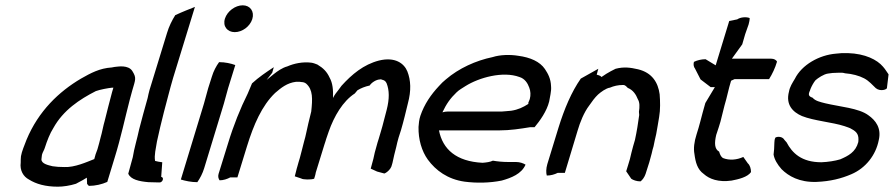

<svg xmlns="http://www.w3.org/2000/svg" viewBox="-20 -689 3366 723"><path d="M59 -101C58 -92 58 -85 58 -77C54 -47 68 -24 89 -13C116 4 151 14 198 14C218 14 244 10 266 3C276 -2 285 -7 292 -11L307 -20L308 4C310 6 313 8 314 11C339 11 364 5 384 -4L412 -96C435 -170 450 -242 469 -315L478 -348C490 -390 495 -395 478 -422C463 -445 424 -438 421 -438C415 -438 407 -436 401 -435C355 -432 322 -414 285 -393C202 -344 125 -271 80 -163C72 -142 62 -119 59 -101ZM138 -106C140 -115 147 -125 149 -133C157 -158 168 -187 181 -207C218 -274 280 -315 341 -346C358 -352 385 -357 403 -359C404 -359 405 -358 407 -359L402 -342C392 -304 383 -270 374 -233C369 -217 364 -188 359 -172C355 -157 352 -143 347 -127L340 -108L335 -90C307 -79 261 -58 222 -60C206 -60 190 -61 178 -63C162 -67 136 -72 136 -89C137 -95 137 -101 138 -106Z M543 -350C540 -340 538 -329 536 -320C525 -281 514 -241 504 -202C497 -168 485 -130 480 -97L463 -35C472 -13 504 -6 539 -3L579 -2C592 0 600 -21 587 -23L591 -78C581 -79 572 -81 564 -83C560 -104 567 -130 571 -156C579 -192 587 -228 597 -266C609 -310 619 -352 632 -396L714 -663C694 -655 668 -645 640 -632C628 -613 616 -589 609 -565Z M827 -619C818 -590 836 -568 864 -568C892 -568 921 -589 930 -617C939 -646 922 -669 894 -669C866 -669 836 -647 827 -619ZM764 -357C756 -330 751 -307 742 -279L661 -13C677 -8 700 -3 723 -3C733 -17 743 -36 749 -56L817 -279C826 -307 831 -330 839 -357L866 -444C850 -450 828 -455 805 -455C794 -440 784 -421 778 -401Z M803 -34C800 -24 803 -15 807 -10C821 -10 836 -15 847 -21H874L910 -138C935 -219 966 -291 1016 -339C1038 -358 1061 -377 1095 -381H1104C1107 -381 1111 -381 1115 -380C1122 -380 1128 -378 1133 -374C1159 -351 1157 -316 1152 -269L1141 -224C1135 -200 1132 -179 1125 -156C1120 -135 1114 -114 1109 -94C1105 -82 1103 -73 1100 -63C1096 -51 1094 -38 1090 -25L1114 -17C1121 -12 1152 -12 1163 -16C1165 -23 1168 -31 1169 -39L1198 -133C1201 -142 1203 -150 1206 -158L1208 -165C1211 -175 1215 -184 1218 -194C1238 -251 1271 -308 1316 -337L1326 -349C1339 -357 1354 -363 1372 -367C1379 -378 1397 -390 1412 -390C1414 -391 1416 -390 1418 -389C1427 -387 1432 -384 1436 -375C1446 -349 1447 -318 1436 -275C1428 -247 1423 -222 1414 -193L1406 -166C1403 -156 1400 -148 1398 -139C1393 -123 1389 -106 1386 -91L1376 -54C1384 -50 1392 -47 1400 -43L1426 -36C1426 -33 1452 -47 1456 -69L1458 -76C1462 -94 1467 -118 1472 -135C1475 -147 1477 -159 1481 -171L1490 -199C1500 -233 1508 -267 1516 -300C1529 -348 1527 -387 1514 -420C1502 -450 1468 -476 1407 -461C1349 -446 1305 -409 1266 -366L1255 -351C1247 -341 1239 -331 1234 -320C1235 -350 1233 -376 1221 -397C1211 -419 1197 -433 1175 -446C1167 -449 1160 -452 1152 -453C1120 -457 1087 -450 1062 -439C1043 -434 1025 -421 1011 -410L984 -388L1005 -415L1011 -436C982 -417 954 -398 929 -375L913 -337C885 -281 859 -216 839 -150Z M1563 -253C1558 -238 1557 -224 1556 -211C1555 -164 1568 -120 1591 -88C1621 -47 1666 -14 1729 -5C1775 1 1824 0 1869 -9C1905 -19 1944 -34 1959 -69C1951 -74 1938 -79 1923 -79H1894C1873 -79 1853 -81 1836 -84C1826 -79 1811 -77 1797 -76C1698 -81 1647 -127 1633 -198H1860C1901 -198 1939 -204 1976 -210H1993C2013 -234 2039 -270 2048 -307L2053 -334C2055 -345 2056 -355 2055 -365C2054 -392 2044 -411 2032 -429C2013 -457 1977 -473 1931 -479C1901 -484 1863 -483 1835 -474C1772 -461 1708 -432 1659 -390C1650 -383 1641 -374 1633 -365C1603 -333 1578 -297 1563 -253ZM1646 -266C1661 -298 1676 -319 1699 -341C1709 -351 1721 -357 1733 -365C1784 -397 1874 -422 1936 -399C1956 -393 1967 -376 1973 -359C1978 -346 1979 -331 1975 -316L1969 -301L1970 -298C1950 -285 1931 -276 1905 -272L1882 -270C1875 -269 1867 -269 1860 -269H1666C1659 -269 1653 -268 1646 -266Z M2041 -71C2036 -54 2036 -38 2039 -28C2054 -28 2068 -32 2080 -38H2107L2155 -197C2164 -228 2179 -266 2199 -292C2208 -305 2220 -322 2232 -333C2242 -342 2262 -357 2277 -359C2291 -365 2307 -369 2326 -369C2336 -369 2339 -362 2344 -358C2364 -350 2375 -333 2382 -315C2389 -304 2389 -287 2386 -268L2387 -256C2383 -226 2378 -194 2371 -162L2364 -138C2359 -121 2356 -106 2352 -90C2347 -74 2343 -59 2338 -44L2357 -16C2364 -11 2377 -6 2392 -6C2399 -11 2407 -22 2411 -34L2425 -78L2434 -111C2436 -120 2438 -129 2441 -138C2444 -153 2447 -168 2451 -184C2454 -203 2459 -227 2462 -248C2467 -276 2466 -308 2464 -334C2458 -378 2436 -415 2383 -428C2353 -435 2329 -438 2298 -430C2285 -424 2275 -418 2263 -411L2245 -399C2238 -407 2229 -406 2227 -408L2233 -430L2167 -393C2132 -343 2105 -279 2083 -208Z M2593 -456C2590 -445 2593 -436 2597 -431L2618 -390L2656 -361H2672C2659 -340 2649 -322 2636 -301C2629 -277 2623 -254 2617 -231C2612 -214 2609 -200 2603 -183C2594 -155 2591 -130 2595 -109C2599 -78 2606 -51 2630 -34C2651 -15 2685 -2 2735 -9C2761 -14 2795 -22 2808 -41C2808 -54 2804 -67 2796 -74L2779 -98C2755 -87 2727 -84 2702 -94C2694 -100 2691 -108 2688 -118C2670 -128 2670 -151 2677 -181L2680 -190C2685 -204 2689 -218 2693 -231L2708 -291C2718 -324 2723 -353 2733 -385L2746 -391H2876C2888 -410 2899 -433 2906 -457C2903 -463 2895 -468 2884 -468H2736L2775 -522L2786 -560L2799 -597C2801 -605 2803 -613 2803 -621C2791 -626 2769 -625 2756 -616L2726 -610C2709 -554 2692 -499 2675 -443L2637 -466C2621 -466 2605 -462 2593 -456Z M2951 -344C2938 -295 2965 -267 3000 -252C3045 -234 3114 -229 3160 -214C3170 -210 3180 -208 3187 -203C3208 -192 3215 -180 3212 -154C3202 -116 3174 -102 3144 -89C3124 -83 3098 -79 3073 -78C2998 -78 2963 -113 2942 -153C2939 -156 2937 -159 2934 -162C2927 -175 2909 -176 2900 -171C2897 -165 2896 -159 2896 -152L2895 -127L2893 -107C2896 -89 2907 -70 2923 -52C2949 -26 2990 -2 3054 -4C3107 -6 3149 -17 3186 -33C3240 -56 3278 -105 3289 -161C3300 -207 3277 -236 3250 -255C3214 -282 3142 -287 3088 -300C3068 -305 3050 -309 3040 -321C3026 -326 3022 -331 3030 -348L3032 -354C3036 -364 3044 -379 3051 -387C3060 -395 3082 -410 3098 -412C3109 -414 3121 -415 3135 -415H3152C3155 -415 3158 -414 3162 -413C3189 -411 3215 -404 3234 -394C3253 -384 3265 -369 3278 -357C3295 -343 3322 -352 3320 -359L3326 -409C3321 -415 3315 -427 3305 -438C3283 -464 3238 -487 3173 -489H3150C3143 -488 3135 -488 3128 -487C3065 -482 2999 -445 2973 -392C2964 -377 2954 -362 2951 -344Z"/></svg>

Font: SolarCharger
Style: 552
Weight: 400
Designer: Mew Too
Foundry: Cannot Into Space Fonts/KineticPlasma Fonts
Version: Version 1.100